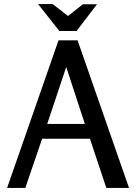

<svg xmlns="http://www.w3.org/2000/svg" viewBox="-20 -928 671 948"><path d="M363 -729 617 0H505L424 -243H188L105 0H15L269 -729ZM307 -597 213 -316H399ZM316 -849 389 -907H459L358 -775H273L168 -908H240Z"/></svg>

Font: Rosario Medium
Style: Regular
Weight: 500
Version: Version 1.201